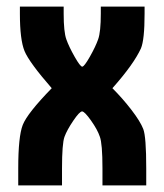

<svg xmlns="http://www.w3.org/2000/svg" viewBox="-20 -559 496 579"><path d="M167 0H35V-51Q35 -147 48.5 -182Q62 -217 136 -293Q68 -371 54 -405Q40 -439 40 -518V-539H172V-518Q172 -463 180 -440.5Q188 -418 205 -388Q222 -358 228 -358Q234 -358 251 -388Q268 -418 276 -440.5Q284 -463 284 -518V-539H416V-518Q416 -439 405 -413Q383 -365 319 -293Q350 -262 376.5 -227.5Q403 -193 412 -170Q421 -147 421 -51V0H289V-51Q289 -126 281 -147Q274 -168 254.5 -195.5Q235 -223 227.5 -223Q220 -223 201 -195Q182 -167 174.5 -146.5Q167 -126 167 -51Z"/></svg>

Font: Germania One
Style: Regular
Weight: 400
Designer: John Vargas Beltran
Foundry: John Vargas Beltran
Version: Version 1.001